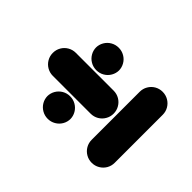

<svg xmlns="http://www.w3.org/2000/svg" viewBox="-111 -561 655 655"><g transform="rotate(-45 216.0 -234.0)"><path d="M44.4 -82.6Q44.4 -97.8 51.9 -110.6Q59.3 -123.3 72 -130.7Q84.8 -138.1 100 -138.1H331.5Q346.7 -138.1 359.4 -130.7Q372.2 -123.3 379.6 -110.6Q387 -97.8 387 -82.6Q387 -67.4 379.6 -54.6Q372.2 -41.9 359.4 -34.4Q346.7 -27 331.5 -27H100Q84.8 -27 72 -34.4Q59.3 -41.9 51.9 -54.6Q44.4 -67.4 44.4 -82.6ZM44.4 -294.8Q44.4 -310 51.9 -322.8Q59.3 -335.6 72 -343Q84.8 -350.4 100 -350.4H97.4Q112.6 -350.4 125.4 -343Q138.1 -335.6 145.6 -322.8Q153 -310 153 -294.8Q153 -279.6 145.6 -266.9Q138.1 -254.1 125.4 -246.7Q112.6 -239.3 97.4 -239.3H100Q84.8 -239.3 72 -246.7Q59.3 -254.1 51.9 -266.9Q44.4 -279.6 44.4 -294.8ZM215.9 -148.1Q200.7 -148.1 188 -155.6Q175.2 -163 167.8 -175.7Q160.4 -188.5 160.4 -203.7V-385.9Q160.4 -401.1 167.8 -413.9Q175.2 -426.7 188 -434.1Q200.7 -441.5 215.9 -441.5Q231.1 -441.5 243.9 -434.1Q256.7 -426.7 264.1 -413.9Q271.5 -401.1 271.5 -385.9V-203.7Q271.5 -188.5 264.1 -175.7Q256.7 -163 243.9 -155.6Q231.1 -148.1 215.9 -148.1ZM278.9 -294.8Q278.9 -310 286.3 -322.8Q293.7 -335.6 306.5 -343Q319.3 -350.4 334.4 -350.4H331.9Q347 -350.4 359.8 -343Q372.6 -335.6 380 -322.8Q387.4 -310 387.4 -294.8Q387.4 -279.6 380 -266.9Q372.6 -254.1 359.8 -246.7Q347 -239.3 331.9 -239.3H334.4Q319.3 -239.3 306.5 -246.7Q293.7 -254.1 286.3 -266.9Q278.9 -279.6 278.9 -294.8Z"/></g></svg>

Font: 26F Galaxy Hebrew Black
Style: Regular
Weight: 900
Designer: C₂₉H₂₅N₃O₅
Version: Version 1.000